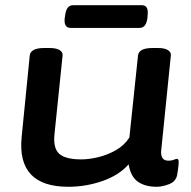

<svg xmlns="http://www.w3.org/2000/svg" viewBox="-20 -709 733 736"><path d="M242 7Q44 7 63 -184L94 -496Q97 -525 150 -525H169Q196 -525 208.5 -517Q221 -509 220 -497L189 -196Q183 -142 206.5 -120Q230 -98 292 -98Q321 -98 356.5 -106.5Q392 -115 424.5 -133.5Q457 -152 476 -182L509 -496Q512 -525 565 -525H585Q611 -525 623.5 -517Q636 -509 635 -497L598 -133Q594 -93 626 -93Q638 -93 646 -96.5Q654 -100 658 -100Q665 -100 665 -89Q665 -86 664 -73.5Q663 -61 659 -38Q654 -13 628 -3Q602 7 581 7Q536 7 508.5 -12.5Q481 -32 473 -79Q436 -37 372.5 -15Q309 7 242 7ZM251 -602Q224 -602 228 -639L230 -652Q235 -689 260 -689H524Q550 -689 546 -652L545 -639Q540 -602 515 -602Z"/></svg>

Font: Asap Expanded Expanded SemiBold
Style: Italic
Weight: 600
Width: 7
Italic angle: -6°
Designer: Pablo Cosgaya
Foundry: Omnibus-Type
Version: Version 3.001; ttfautohint (v1.8.4.7-5d5b)